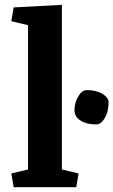

<svg xmlns="http://www.w3.org/2000/svg" viewBox="-20 -783 474 803"><path d="M97.2 -677.7 27.3 -694.3 37.1 -752 238.8 -762.7V-74.2L308.6 -57.6L298.8 0H37.1L27.3 -57.6L97.2 -74.2ZM343.3 -406.2Q382.3 -406.2 408.2 -390.6Q434.1 -375 434.1 -355Q434.1 -316.4 418.5 -289.6Q402.8 -262.7 382.3 -262.7Q361.8 -262.7 345.7 -266.6Q329.6 -270.5 317.4 -278.3Q291.5 -293.9 291.5 -323.2Q291.5 -352.5 307.1 -379.4Q322.8 -406.2 343.3 -406.2Z"/></svg>

Font: NoticiaText-Bold
Style: Bold
Weight: 700
Designer: JM Sole
Foundry: JM Sole
Version: Version 1.003